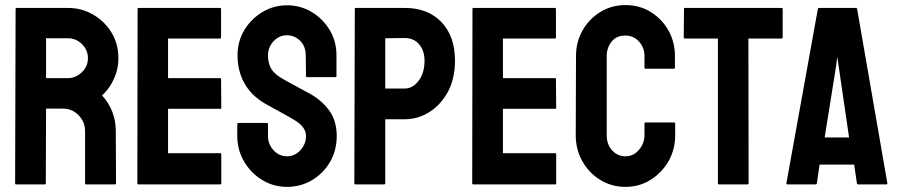

<svg xmlns="http://www.w3.org/2000/svg" viewBox="-20 -727 3541 757"><path d="M156.7 0H43.5Q39.6 0 39.6 -4.9L41.5 -691.9Q41.5 -695.8 45.4 -695.8H247.6Q301.8 -695.8 347.2 -669.4Q392.6 -643.1 419.7 -598.6Q446.8 -554.2 446.8 -498Q446.8 -461.4 435.5 -431.6Q424.3 -401.9 409.4 -381.3Q394.5 -360.8 382.3 -351.1Q436.5 -291 436.5 -210L437.5 -4.9Q437.5 0 432.6 0H319.3Q315.4 0 315.4 -2.9V-210Q315.4 -246.1 290 -272.5Q264.6 -298.8 227.5 -298.8H161.6L160.6 -4.9Q160.6 0 156.7 0ZM247.6 -576.2H161.6V-418.9H247.6Q278.3 -418.9 302.5 -441.9Q326.7 -464.8 326.7 -498Q326.7 -529.8 303.2 -553Q279.8 -576.2 247.6 -576.2Z M848.6 0H525.4Q521.5 0 521.5 -4.9L522.5 -691.9Q522.5 -695.8 526.4 -695.8H847.7Q851.6 -695.8 851.6 -690.9V-579.1Q851.6 -575.2 847.7 -575.2H642.6V-418.9H847.7Q851.6 -418.9 851.6 -415L852.5 -301.8Q852.5 -297.9 848.6 -297.9H642.6V-123H848.6Q852.5 -123 852.5 -118.2V-3.9Q852.5 0 848.6 0Z M1111.3 9.8Q1058.1 9.8 1013.2 -17.6Q968.8 -44.9 942.1 -90.6Q915.5 -136.2 915.5 -190.9V-236.8Q915.5 -242.2 920.4 -242.2H1032.7Q1036.6 -242.2 1036.6 -236.8V-190.9Q1036.6 -158.2 1058.6 -134.5Q1080.6 -110.8 1111.3 -110.8Q1142.6 -110.8 1164.6 -135Q1186.5 -159.2 1186.5 -190.9Q1186.5 -227.5 1138.7 -254.9Q1130.9 -259.8 1118.4 -266.8Q1106 -273.9 1088.9 -283.2Q1071.8 -292.5 1055.7 -301.5Q1039.6 -310.5 1024.4 -318.8Q969.7 -351.1 943.1 -399.7Q916.5 -448.2 916.5 -508.8Q916.5 -564.5 943.8 -609.4Q971.2 -653.8 1015.4 -679.9Q1059.6 -706.1 1111.3 -706.1Q1164.6 -706.1 1209 -679.7Q1253.4 -652.8 1280 -608.4Q1306.6 -564 1306.6 -508.8V-426.8Q1306.6 -422.9 1302.7 -422.9H1190.4Q1186.5 -422.9 1186.5 -426.8L1185.5 -508.8Q1185.5 -543.9 1163.6 -565.9Q1141.6 -587.9 1111.3 -587.9Q1080.6 -587.9 1058.6 -564.5Q1036.6 -541 1036.6 -508.8Q1036.6 -476.1 1050.5 -454.1Q1064.5 -432.1 1101.6 -412.1Q1105.5 -410.2 1119.6 -402.3Q1133.8 -394.5 1151.1 -385Q1168.5 -375.5 1182.6 -367.9Q1196.8 -360.4 1199.7 -358.9Q1249.5 -331.1 1278.6 -290.5Q1307.6 -250 1307.6 -190.9Q1307.6 -133.8 1281.2 -88.4Q1254.4 -43 1210 -16.6Q1165.5 9.8 1111.3 9.8Z M1494.1 0H1381.8Q1377 0 1377 -4.9L1378.9 -691.9Q1378.9 -695.8 1382.8 -695.8H1575.2Q1667 -695.8 1720.5 -639.9Q1773.9 -584 1773.9 -487.8Q1773.9 -417.5 1746.1 -365.2Q1717.8 -313.5 1672.9 -285.2Q1627.9 -256.8 1575.2 -256.8H1499V-4.9Q1499 0 1494.1 0ZM1575.2 -577.1 1499 -576.2V-377.9H1575.2Q1606.9 -377.9 1630.4 -408.4Q1653.8 -439 1653.8 -487.8Q1653.8 -526.9 1632.8 -552Q1611.8 -577.1 1575.2 -577.1Z M2168.9 0H1845.7Q1841.8 0 1841.8 -4.9L1842.8 -691.9Q1842.8 -695.8 1846.7 -695.8H2168Q2171.9 -695.8 2171.9 -690.9V-579.1Q2171.9 -575.2 2168 -575.2H1962.9V-418.9H2168Q2171.9 -418.9 2171.9 -415L2172.9 -301.8Q2172.9 -297.9 2168.9 -297.9H1962.9V-123H2168.9Q2172.9 -123 2172.9 -118.2V-3.9Q2172.9 0 2168.9 0Z M2445.8 9.8Q2391.6 9.8 2346.7 -17.6Q2302.2 -44.9 2276.1 -91.1Q2250 -137.2 2250 -193.8L2251 -505.9Q2251 -561.5 2276.4 -606.4Q2301.8 -651.9 2346.4 -679.4Q2391.1 -707 2445.8 -707Q2501.5 -707 2544.9 -680.2Q2588.9 -653.3 2615 -607.7Q2641.1 -562 2641.1 -505.9V-460Q2641.1 -456.1 2637.2 -456.1H2524.9Q2521 -456.1 2521 -460V-505.9Q2521 -539.1 2499.5 -563Q2478 -586.9 2445.8 -586.9Q2410.2 -586.9 2391.1 -562.5Q2372.1 -538.1 2372.1 -505.9V-193.8Q2372.1 -157.2 2393.6 -134Q2415 -110.8 2445.8 -110.8Q2478 -110.8 2499.5 -136.5Q2521 -162.1 2521 -193.8V-240.2Q2521 -244.1 2524.9 -244.1H2638.2Q2642.1 -244.1 2642.1 -240.2V-193.8Q2642.1 -137.7 2615.7 -91.3Q2588.9 -45.4 2544.9 -17.8Q2501 9.8 2445.8 9.8Z M2927.7 0H2814.9Q2810.5 0 2810.5 -4.9V-575.2H2680.7Q2675.8 -575.2 2675.8 -580.1L2676.8 -691.9Q2676.8 -695.8 2680.7 -695.8H3060.5Q3065.9 -695.8 3065.9 -691.9V-580.1Q3065.9 -575.2 3062 -575.2H2930.7L2931.6 -4.9Q2931.6 0 2927.7 0Z M3080.6 -4.9 3204.6 -691.9Q3205.6 -695.8 3209.5 -695.8H3354.5Q3358.4 -695.8 3359.4 -691.9L3478.5 -4.9Q3479 0 3474.6 0H3363.8Q3358.9 0 3358.4 -4.9L3347.7 -78.1H3211.4L3200.7 -4.9Q3200.2 0 3195.8 0H3084.5Q3080.6 0 3080.6 -4.9ZM3286.6 -465.8 3280.8 -502.9 3276.4 -465.8 3231.4 -185.1H3327.6Z"/></svg>

Font: WRV
Style: Display
Weight: 400
Designer: Will Viles x Danh Hong
Version: Version 8.001; ttfautohint (v1.8.3)